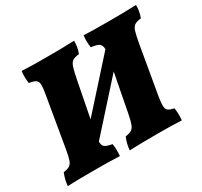

<svg xmlns="http://www.w3.org/2000/svg" viewBox="-141 -871 1124 1066"><g transform="rotate(-30 420.5 -338.0)"><path d="M10 3Q12 -19 16.5 -37Q21 -55 29 -75Q54 -79 67.5 -86.5Q81 -94 88.5 -114.5Q96 -135 103 -177L158 -501Q165 -540 164 -560Q163 -580 150.5 -588.5Q138 -597 109 -601Q106 -618 105.5 -638.5Q105 -659 108 -679Q145 -677 186.5 -676.5Q228 -676 276 -676Q314 -676 357.5 -676.5Q401 -677 444 -679Q444 -660 441 -640.5Q438 -621 430 -601Q402 -598 388.5 -589.5Q375 -581 367 -556.5Q359 -532 349 -481L305 -255L571 -551Q571 -577 557 -587Q543 -597 506 -601Q503 -618 502.5 -638.5Q502 -659 505 -679Q541 -677 582 -676.5Q623 -676 669 -676Q708 -676 752.5 -676.5Q797 -677 841 -679Q841 -660 838 -640.5Q835 -621 827 -601Q800 -598 786 -589.5Q772 -581 764.5 -556.5Q757 -532 748 -481L696 -180Q689 -138 690 -117Q691 -96 703 -88Q715 -80 739 -75Q742 -56 742.5 -37Q743 -18 741 3Q698 1 662.5 0.5Q627 0 578 0Q475 0 407 3Q409 -19 413.5 -37Q418 -55 426 -75Q451 -79 464.5 -86.5Q478 -94 486 -114.5Q494 -135 502 -177L549 -421L283 -125Q283 -98 297 -89Q311 -80 342 -75Q345 -56 345.5 -37Q346 -18 344 3Q302 1 267 0.5Q232 0 185 0Q130 0 87.5 0.5Q45 1 10 3Z"/></g></svg>

Font: Vollkorn Black
Style: Italic
Weight: 900
Italic angle: -11°
Designer: Friedrich Althausen
Foundry: Friedrich Althausen
Version: Version 5.000; ttfautohint (v1.8.3)